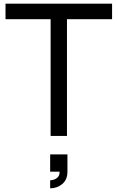

<svg xmlns="http://www.w3.org/2000/svg" viewBox="-20 -740 640 1045"><path d="M253 285V241.5Q259.5 241.5 272 238Q284.5 234.5 294.8 224.2Q305 214 304 194.5H253V100.5H347V194.5Q347 238 318.8 261.5Q290.5 285 253 285ZM255.5 0V-635.5H10V-720H590V-635.5H344.5V0Z"/></svg>

Font: Manrope ExtraLight Medium
Style: Regular
Weight: 500
Version: Version 4.504